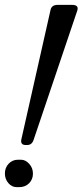

<svg xmlns="http://www.w3.org/2000/svg" viewBox="-50 -753 340 792"><path d="M38.1 -178.2 158.2 -710.9Q162.1 -732.9 188 -732.9H247.1Q275.9 -732.9 269 -710L88.9 -176.8Q82 -154.8 62 -154.8H56.2Q33.2 -154.8 38.1 -178.2ZM24.9 -94.2H36.1Q55.2 -94.2 70.6 -77.1Q85.9 -60.1 85.9 -36.6Q85.9 -13.2 70.1 2.9Q54.2 19 28.8 19H19Q-1 19 -15.4 2.4Q-29.8 -14.2 -29.8 -37.6Q-29.8 -61 -14.4 -77.6Q1 -94.2 24.9 -94.2Z"/></svg>

Font: Allan
Style: Regular
Weight: 400
Designer: Anton Koovit
Foundry: Anton Koovit
Version: Version 1.002